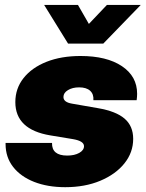

<svg xmlns="http://www.w3.org/2000/svg" viewBox="-20 -756 599 789"><path d="M248 13.2Q175.8 13.2 120.4 -8.5Q64.9 -30.3 33.9 -70.1Q2.9 -109.9 2.9 -164.1V-168.5H193.8Q192.4 -116.7 256.3 -116.7Q286.1 -116.7 305.7 -127.7Q325.2 -138.7 325.2 -155.3Q325.2 -176.3 280.8 -184.1L186.5 -199.7Q43 -223.6 43 -336.4Q43 -392.6 76.9 -435.3Q110.8 -478 171.1 -502Q231.4 -525.9 311 -525.9Q418.5 -525.9 481 -484.1Q543.5 -442.4 543.5 -370.6Q543.5 -365.2 543 -358.2Q542.5 -351.1 541.5 -344.2H363.8Q365.7 -369.1 350.3 -383.1Q335 -397 305.2 -397Q277.8 -397 259.3 -385.7Q240.7 -374.5 240.7 -357.4Q240.7 -335.9 275.9 -330.1L382.8 -311.5Q457 -298.8 492.2 -268.3Q527.3 -237.8 527.3 -185.5Q527.3 -129.4 491.2 -84.5Q455.1 -39.6 392.1 -13.2Q329.1 13.2 248 13.2ZM300.3 -735.8 345.2 -657.7 419.4 -735.8H558.1V-735.4L404.3 -576.7H259.8L161.6 -735.4V-735.8Z"/></svg>

Font: Inter Display Black
Style: Italic
Weight: 900
Italic angle: -9.39999°
Designer: Rasmus Andersson
Foundry: rsms
Version: Version 4.000;git-a52131595